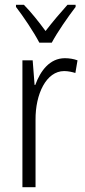

<svg xmlns="http://www.w3.org/2000/svg" viewBox="-20 -851 356 805"><path d="M145 -672H197C221 -717 265 -780 297 -822V-831H263C229 -793 202 -761 171 -721C143 -759 109 -802 80 -831H47V-822C77 -783 121 -718 145 -672ZM252 -607C188 -607 149 -553 128 -495H125L117 -598H74V-66H129V-348C128 -457 174 -553 249 -553C266 -553 283 -549 296 -545L305 -598C289 -604 270 -607 252 -607Z"/></svg>

Font: Noto Sans Malayalam UI Condensed Light
Style: Regular
Weight: 300
Width: 3
Designer: Jelle Bosma - Monotype Design Team
Foundry: Monotype Imaging Inc.
Version: Version 2.104